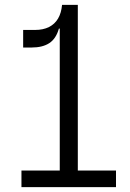

<svg xmlns="http://www.w3.org/2000/svg" viewBox="-20 -772 538 792"><path d="M255.5 -752H301V-68.5H458.5V0H68.5V-68.5H226.5V-708ZM75.5 -648.5H125Q158 -648.5 182 -660.5Q206 -672.5 219.5 -695.5Q233 -718.5 236 -752H263.5L244.5 -654H223Q211 -612 183.2 -594Q155.5 -576 110.5 -576H75.5Z"/></svg>

Font: Hepta Slab
Style: Regular
Weight: 400
Designer: Michael LaGattuta
Foundry: Michael LaGattuta
Version: Version 1.100